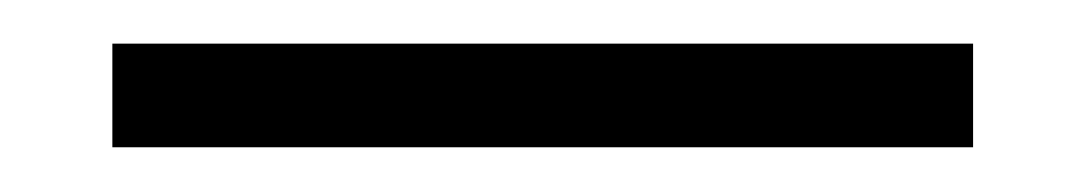

<svg xmlns="http://www.w3.org/2000/svg" viewBox="-20 26 498 88"><path d="M31.5 93.5V46H426V93.5Z"/></svg>

Font: Anek Odia Medium Light
Style: Regular
Weight: 300
Version: Version 1.003